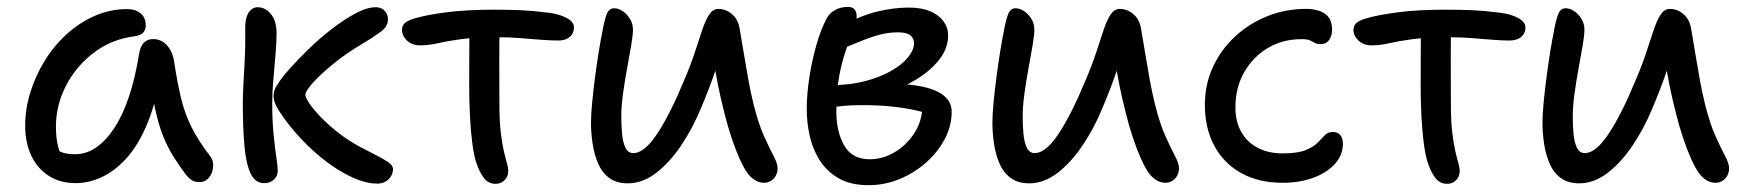

<svg xmlns="http://www.w3.org/2000/svg" viewBox="-20 -527 5124 563"><path d="M202.2 10Q157 10 123.6 -11Q90.2 -32 72 -70.1Q53.8 -108.2 53.8 -159Q53.8 -207 68.9 -255.9Q84 -304.8 111 -348.7Q138 -392.6 175.6 -426.8Q213.2 -461 258.2 -480.7Q303.2 -500.4 353.8 -500.4Q376.6 -500.4 392 -488.1Q407.4 -475.8 407.4 -452Q407.4 -439.8 399.9 -431.5Q392.4 -423.2 377 -421Q307 -412.4 254.6 -372.2Q202.2 -332 173.1 -274.9Q144 -217.8 144 -155.8Q144 -127.4 148.8 -103.9Q153.6 -80.4 170.6 -43.4L119 -111.8Q141.6 -89.2 157.4 -82Q173.2 -74.8 200.4 -74.8Q264.2 -74.8 314.6 -150.7Q365 -226.6 388.4 -372Q391.6 -390.8 401.7 -401.6Q411.8 -412.4 428.8 -412.4Q453.4 -412.4 470 -393.7Q486.6 -375 490.8 -344.8Q499.6 -287.4 510.3 -241.6Q521 -195.8 541.1 -155.2Q561.2 -114.6 595.4 -70.2Q604 -59.8 604.9 -46.7Q605.8 -33.6 601.3 -21.2Q596.8 -8.8 587.5 -0.9Q578.2 7 565.2 7Q551 7 542.2 1.2Q533.4 -4.6 525.4 -14.4Q505.8 -40.6 488.8 -67.5Q471.8 -94.4 458 -128.9Q444.2 -163.4 434.3 -210.6Q424.4 -257.8 419.8 -323.4L452.6 -323.8Q439.4 -231.8 413.2 -167.6Q387 -103.4 352.2 -64.5Q317.4 -25.6 278.7 -7.8Q240 10 202.2 10Z M1086.6 11.4Q1054 11.4 1015.3 -5.9Q976.6 -23.2 938 -52.3Q899.4 -81.4 865.3 -117.4Q831.2 -153.4 806.4 -189.8Q794.8 -205.8 788.5 -219.5Q782.2 -233.2 782.2 -245.8Q782.2 -254.2 785.3 -263.5Q788.4 -272.8 795.2 -281.4Q804 -296.8 828.1 -324Q852.2 -351.2 884.5 -382.7Q916.8 -414.2 952.9 -442Q989 -469.8 1022.6 -487.8Q1056.2 -505.8 1082.2 -505.8Q1092.8 -505.8 1100.6 -501.1Q1108.4 -496.4 1113 -488.4Q1117.6 -480.4 1117.6 -470Q1117.6 -449.4 1095.8 -433.3Q1074 -417.2 1045.8 -400.6Q994.2 -370.2 955.9 -338.6Q917.6 -307 896.5 -283.1Q875.4 -259.2 875.4 -249Q875.4 -241.4 887.1 -223.9Q898.8 -206.4 920.2 -184.1Q941.6 -161.8 971.5 -138.2Q1001.4 -114.6 1037.8 -95.2Q1059 -83.8 1081 -72.9Q1103 -62 1117.7 -52Q1132.4 -42 1132.4 -31Q1132.4 -20 1126.4 -10Q1120.4 0 1109.9 5.7Q1099.4 11.4 1086.6 11.4ZM754.4 10Q728.4 10 715 -18Q701.6 -46 696.8 -98.5Q692 -151 692 -225Q692 -250.8 693.8 -281.8Q695.6 -312.8 697.4 -346.1Q699.2 -379.4 699.2 -411.4Q699.2 -419.4 699.1 -427.5Q699 -435.6 699 -444.6Q699 -464.8 703.4 -478.1Q707.8 -491.4 716.3 -498.6Q724.8 -505.8 735 -505.8Q758.4 -505.8 774.7 -485.5Q791 -465.2 791 -428.4Q791 -402.8 787.8 -366.2Q784.6 -329.6 781.4 -292Q778.2 -254.4 778.2 -225Q778.2 -173 782.3 -132.2Q786.4 -91.4 790.4 -64.9Q794.4 -38.4 794.4 -27.6Q794.4 -15.8 789.1 -7.5Q783.8 0.8 775 5.4Q766.2 10 754.4 10Z M1212 -394Q1188.6 -394 1173.7 -407.8Q1158.8 -421.6 1158.8 -439.8Q1158.8 -451.4 1167.1 -459.3Q1175.4 -467.2 1196.4 -473.2Q1230.6 -483.4 1289.4 -491Q1348.2 -498.6 1429 -498.6Q1470.8 -498.6 1506.4 -497.1Q1542 -495.6 1586.2 -490Q1621.2 -485.8 1642.1 -474Q1663 -462.2 1663 -447Q1663 -436.4 1658.1 -427.6Q1653.2 -418.8 1642.7 -413.5Q1632.2 -408.2 1616 -408.2Q1595.2 -408.2 1566.7 -410.4Q1538.2 -412.6 1506.1 -415.2Q1474 -417.8 1441 -417.8Q1373 -417.8 1331.5 -412.1Q1290 -406.4 1263.5 -400.2Q1237 -394 1212 -394ZM1433.4 12Q1411.6 12 1398.3 -5.9Q1385 -23.8 1375.8 -52.4Q1369.2 -73.2 1364.6 -109.5Q1360 -145.8 1357.9 -189.2Q1355.8 -232.6 1355.8 -273.6Q1355.8 -329.4 1356.1 -371.7Q1356.4 -414 1356.4 -442L1445.2 -447.8Q1444.4 -431 1444.3 -405.3Q1444.2 -379.6 1444.1 -348.5Q1444 -317.4 1444.2 -284.7Q1444.4 -252 1444.4 -222Q1444.4 -172.2 1448.4 -138.8Q1452.4 -105.4 1457.3 -84.2Q1462.2 -63 1466.2 -49.6Q1470.2 -36.2 1470.2 -25.4Q1470.2 -13.8 1464.9 -5.4Q1459.6 3 1451.4 7.5Q1443.2 12 1433.4 12Z M1821 10.6Q1787.8 10.6 1766.5 -5.2Q1745.2 -21 1733.8 -47.6Q1722.4 -74.2 1717.7 -105.6Q1713 -137 1713 -167.4Q1713 -192.6 1716.6 -228.9Q1720.2 -265.2 1725.3 -304.1Q1730.4 -343 1736 -377.2Q1741.6 -411.4 1745.6 -430.4Q1751.6 -465.4 1758.6 -484.1Q1765.6 -502.8 1780.4 -502.8Q1793.8 -502.8 1806.4 -494.1Q1819 -485.4 1827.5 -471.4Q1836 -457.4 1836 -439.6Q1836 -424.4 1830.9 -394.2Q1825.8 -364 1818.9 -326.9Q1812 -289.8 1806.9 -252.4Q1801.8 -215 1801.8 -185Q1801.8 -159.6 1804 -134.9Q1806.2 -110.2 1813.9 -94.1Q1821.6 -78 1837.2 -78Q1869.4 -78 1907.2 -135Q1945 -192 1986.2 -291.8Q2005.2 -336 2017.5 -373.8Q2029.8 -411.6 2039.4 -440.1Q2049 -468.6 2059.9 -484.7Q2070.8 -500.8 2086.4 -500.8Q2109.4 -500.8 2127.4 -484.7Q2145.4 -468.6 2149.4 -439.8Q2154.4 -411.4 2160.6 -373.2Q2166.8 -335 2174 -295.3Q2181.2 -255.6 2189.4 -222.4Q2203.8 -164.4 2220.3 -127.9Q2236.8 -91.4 2248.5 -69.5Q2260.2 -47.6 2260.2 -33.6Q2260.2 -21.6 2254.8 -11.8Q2249.4 -2 2240.3 3.5Q2231.2 9 2220.4 9Q2185.6 9 2160.9 -36.8Q2136.2 -82.6 2113.6 -160Q2103.8 -195.6 2094.2 -236.6Q2084.6 -277.6 2077.7 -319Q2070.8 -360.4 2066.6 -395.4L2101.4 -394.6Q2090.8 -359.4 2076.2 -315.7Q2061.6 -272 2035.4 -209.6Q2010.8 -150 1976.8 -99.7Q1942.8 -49.4 1903.2 -19.4Q1863.6 10.6 1821 10.6Z M2527.2 16Q2473.2 16 2438.1 -4.8Q2403 -25.6 2382.4 -59Q2361.8 -92.4 2353.7 -131.2Q2345.6 -170 2345.6 -206.8Q2345.6 -250.8 2353.3 -300.5Q2361 -350.2 2374 -395.5Q2387 -440.8 2403.2 -471.4Q2409.8 -484 2419.8 -491.8Q2429.8 -499.6 2442 -503.2Q2454.2 -506.8 2466.8 -506.8Q2479.4 -506.8 2485.7 -499.5Q2492 -492.2 2492 -478.6Q2492 -463.6 2483.2 -440.8Q2474.4 -418 2462.2 -384.8Q2450 -351.6 2441.2 -306.2Q2432.4 -260.8 2432.4 -199.8Q2432.4 -140.4 2455.6 -100.2Q2478.8 -60 2530.2 -60Q2567.6 -60 2602 -79.9Q2636.4 -99.8 2659.6 -134.3Q2682.8 -168.8 2684.6 -211.6L2696.4 -195.4Q2670.2 -203.4 2634.9 -209.3Q2599.6 -215.2 2560.7 -217.4Q2521.8 -219.6 2484.6 -218.4Q2447.4 -217.2 2419.2 -211.8L2419.8 -277.4Q2473.8 -277.6 2517.6 -289.3Q2561.4 -301 2593.6 -319.4Q2625.8 -337.8 2643 -359.3Q2660.2 -380.8 2660.2 -400.6Q2660.2 -414.4 2649.5 -423.3Q2638.8 -432.2 2613 -432.2Q2584.2 -432.2 2556.7 -424.5Q2529.2 -416.8 2500.9 -405Q2472.6 -393.2 2438.8 -380.4Q2424.8 -376.4 2413.3 -383.5Q2401.8 -390.6 2402.6 -402.8Q2403.4 -417.2 2417.3 -429.4Q2431.2 -441.6 2445.2 -448.4Q2498.8 -479.8 2549 -492.3Q2599.2 -504.8 2644.6 -504.8Q2682 -504.8 2707.5 -494Q2733 -483.2 2746.6 -464.6Q2760.2 -446 2760.2 -423.6Q2760.2 -390.6 2740.6 -361.2Q2721 -331.8 2687.2 -307.6Q2653.4 -283.4 2612.4 -266.3Q2571.4 -249.2 2528.4 -242L2535.2 -280.6Q2584.6 -283 2627.1 -280.4Q2669.6 -277.8 2701.8 -268.7Q2734 -259.6 2752.3 -242.5Q2770.6 -225.4 2770.6 -198.8Q2770.6 -158.2 2750.5 -119.8Q2730.4 -81.4 2696.1 -50.8Q2661.8 -20.2 2618.1 -2.1Q2574.4 16 2527.2 16Z M2998 10.6Q2964.8 10.6 2943.5 -5.2Q2922.2 -21 2910.8 -47.6Q2899.4 -74.2 2894.7 -105.6Q2890 -137 2890 -167.4Q2890 -192.6 2893.6 -228.9Q2897.2 -265.2 2902.3 -304.1Q2907.4 -343 2913 -377.2Q2918.6 -411.4 2922.6 -430.4Q2928.6 -465.4 2935.6 -484.1Q2942.6 -502.8 2957.4 -502.8Q2970.8 -502.8 2983.4 -494.1Q2996 -485.4 3004.5 -471.4Q3013 -457.4 3013 -439.6Q3013 -424.4 3007.9 -394.2Q3002.8 -364 2995.9 -326.9Q2989 -289.8 2983.9 -252.4Q2978.8 -215 2978.8 -185Q2978.8 -159.6 2981 -134.9Q2983.2 -110.2 2990.9 -94.1Q2998.6 -78 3014.2 -78Q3046.4 -78 3084.2 -135Q3122 -192 3163.2 -291.8Q3182.2 -336 3194.5 -373.8Q3206.8 -411.6 3216.4 -440.1Q3226 -468.6 3236.9 -484.7Q3247.8 -500.8 3263.4 -500.8Q3286.4 -500.8 3304.4 -484.7Q3322.4 -468.6 3326.4 -439.8Q3331.4 -411.4 3337.6 -373.2Q3343.8 -335 3351 -295.3Q3358.2 -255.6 3366.4 -222.4Q3380.8 -164.4 3397.3 -127.9Q3413.8 -91.4 3425.5 -69.5Q3437.2 -47.6 3437.2 -33.6Q3437.2 -21.6 3431.8 -11.8Q3426.4 -2 3417.3 3.5Q3408.2 9 3397.4 9Q3362.6 9 3337.9 -36.8Q3313.2 -82.6 3290.6 -160Q3280.8 -195.6 3271.2 -236.6Q3261.6 -277.6 3254.7 -319Q3247.8 -360.4 3243.6 -395.4L3278.4 -394.6Q3267.8 -359.4 3253.2 -315.7Q3238.6 -272 3212.4 -209.6Q3187.8 -150 3153.8 -99.7Q3119.8 -49.4 3080.2 -19.4Q3040.6 10.6 2998 10.6Z M3741 9Q3670.4 9 3619.2 -19.7Q3568 -48.4 3540.5 -99.9Q3513 -151.4 3513 -220Q3513 -279.2 3536.5 -330.2Q3560 -381.2 3601.2 -419.6Q3642.4 -458 3696 -479.5Q3749.6 -501 3810 -501Q3830.4 -501 3847.8 -495.4Q3865.2 -489.8 3875.6 -476.9Q3886 -464 3886 -440Q3886 -422 3877.4 -409.8Q3868.8 -397.6 3852.2 -397.6Q3841.2 -397.6 3834.8 -401.5Q3828.4 -405.4 3820.8 -408.8Q3813.2 -412.2 3796 -412.2Q3741.2 -412.2 3697.6 -386.2Q3654 -360.2 3628.3 -315.1Q3602.6 -270 3602.6 -212Q3602.6 -170.8 3619.4 -140.7Q3636.2 -110.6 3667.4 -93.9Q3698.6 -77.2 3741.2 -77.2Q3784.8 -77.2 3808.3 -86.8Q3831.8 -96.4 3843.7 -108.6Q3855.6 -120.8 3864.6 -130.4Q3873.6 -140 3888 -140Q3902.2 -140 3910 -131Q3917.8 -122 3917.8 -106Q3917.8 -72.4 3894.5 -46.5Q3871.2 -20.6 3831 -5.8Q3790.8 9 3741 9Z M4002 -394Q3978.6 -394 3963.7 -407.8Q3948.8 -421.6 3948.8 -439.8Q3948.8 -451.4 3957.1 -459.3Q3965.4 -467.2 3986.4 -473.2Q4020.6 -483.4 4079.4 -491Q4138.2 -498.6 4219 -498.6Q4260.8 -498.6 4296.4 -497.1Q4332 -495.6 4376.2 -490Q4411.2 -485.8 4432.1 -474Q4453 -462.2 4453 -447Q4453 -436.4 4448.1 -427.6Q4443.2 -418.8 4432.7 -413.5Q4422.2 -408.2 4406 -408.2Q4385.2 -408.2 4356.7 -410.4Q4328.2 -412.6 4296.1 -415.2Q4264 -417.8 4231 -417.8Q4163 -417.8 4121.5 -412.1Q4080 -406.4 4053.5 -400.2Q4027 -394 4002 -394ZM4223.4 12Q4201.6 12 4188.3 -5.9Q4175 -23.8 4165.8 -52.4Q4159.2 -73.2 4154.6 -109.5Q4150 -145.8 4147.9 -189.2Q4145.8 -232.6 4145.8 -273.6Q4145.8 -329.4 4146.1 -371.7Q4146.4 -414 4146.4 -442L4235.2 -447.8Q4234.4 -431 4234.3 -405.3Q4234.2 -379.6 4234.1 -348.5Q4234 -317.4 4234.2 -284.7Q4234.4 -252 4234.4 -222Q4234.4 -172.2 4238.4 -138.8Q4242.4 -105.4 4247.3 -84.2Q4252.2 -63 4256.2 -49.6Q4260.2 -36.2 4260.2 -25.4Q4260.2 -13.8 4254.9 -5.4Q4249.6 3 4241.4 7.5Q4233.2 12 4223.4 12Z M4611 10.6Q4577.8 10.6 4556.5 -5.2Q4535.2 -21 4523.8 -47.6Q4512.4 -74.2 4507.7 -105.6Q4503 -137 4503 -167.4Q4503 -192.6 4506.6 -228.9Q4510.2 -265.2 4515.3 -304.1Q4520.4 -343 4526 -377.2Q4531.6 -411.4 4535.6 -430.4Q4541.6 -465.4 4548.6 -484.1Q4555.6 -502.8 4570.4 -502.8Q4583.8 -502.8 4596.4 -494.1Q4609 -485.4 4617.5 -471.4Q4626 -457.4 4626 -439.6Q4626 -424.4 4620.9 -394.2Q4615.8 -364 4608.9 -326.9Q4602 -289.8 4596.9 -252.4Q4591.8 -215 4591.8 -185Q4591.8 -159.6 4594 -134.9Q4596.2 -110.2 4603.9 -94.1Q4611.6 -78 4627.2 -78Q4659.4 -78 4697.2 -135Q4735 -192 4776.2 -291.8Q4795.2 -336 4807.5 -373.8Q4819.8 -411.6 4829.4 -440.1Q4839 -468.6 4849.9 -484.7Q4860.8 -500.8 4876.4 -500.8Q4899.4 -500.8 4917.4 -484.7Q4935.4 -468.6 4939.4 -439.8Q4944.4 -411.4 4950.6 -373.2Q4956.8 -335 4964 -295.3Q4971.2 -255.6 4979.4 -222.4Q4993.8 -164.4 5010.3 -127.9Q5026.8 -91.4 5038.5 -69.5Q5050.2 -47.6 5050.2 -33.6Q5050.2 -21.6 5044.8 -11.8Q5039.4 -2 5030.3 3.5Q5021.2 9 5010.4 9Q4975.6 9 4950.9 -36.8Q4926.2 -82.6 4903.6 -160Q4893.8 -195.6 4884.2 -236.6Q4874.6 -277.6 4867.7 -319Q4860.8 -360.4 4856.6 -395.4L4891.4 -394.6Q4880.8 -359.4 4866.2 -315.7Q4851.6 -272 4825.4 -209.6Q4800.8 -150 4766.8 -99.7Q4732.8 -49.4 4693.2 -19.4Q4653.6 10.6 4611 10.6Z"/></svg>

Font: Shantell Sans Light
Style: Regular
Weight: 300
Designer: Stephen Nixon, Anya Danilova, Shantell Martin
Foundry: Arrow Type
Version: Version 1.011;[c5ecc13dd]